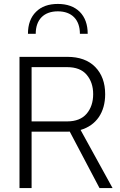

<svg xmlns="http://www.w3.org/2000/svg" viewBox="-20 -956 608 976"><path d="M161.6 -784.2C161.6 -856.4 203.1 -898.4 273.9 -898.4C344.7 -898.4 386.2 -856.4 386.2 -784.2H425.8C425.8 -831.5 412.1 -869.1 385.3 -896C357.9 -922.9 320.8 -936 273.9 -936C227.1 -936 189.9 -922.9 163.1 -896C135.7 -869.1 122.1 -831.5 122.1 -784.2ZM140.6 -286.6H322.3C326.7 -286.6 330.6 -286.6 334.5 -287.1L485.8 0H552.2L389.6 -295.4C469.7 -318.8 514.6 -384.8 514.6 -477.1C514.6 -535.2 497.6 -581.1 463.9 -615.7C430.2 -649.9 382.8 -667 322.3 -667H79.1V0H140.6ZM321.3 -614.7C365.2 -614.7 398.4 -602.1 420.4 -576.2C442.4 -550.3 453.6 -517.6 453.6 -477.5C453.6 -437 442.4 -403.8 420.4 -377.9C398.4 -352.1 365.2 -338.9 321.3 -338.9H140.6V-614.7Z"/></svg>

Font: Estedad Light
Style: Regular
Weight: 300
Designer: Amin Abedi
Version: Version 7.3